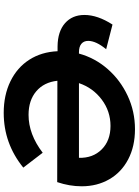

<svg xmlns="http://www.w3.org/2000/svg" viewBox="127 -880 764 1059"><g transform="rotate(90 509.5 -350.0)"><path d="M1007 -418Q1007 -351 984 -283L425 -284Q433 -210 483 -167.5Q533 -125 613 -125Q720 -125 822 -203L904 -96Q771 12 602 12Q504 12 428 -25Q352 -62 309 -129Q266 -196 262 -285H235Q153 -286 107.5 -326Q62 -366 62 -433Q62 -506 115 -588L251 -553Q205 -497 205 -454Q205 -430 221 -416.5Q237 -403 268 -403H275Q299 -491 360 -561Q421 -631 507.5 -671.5Q594 -712 692 -712Q787 -712 858.5 -674.5Q930 -637 968.5 -570Q1007 -503 1007 -418ZM438 -403H850Q852 -480 803.5 -528.5Q755 -577 674 -577Q593 -577 528.5 -528.5Q464 -480 438 -403Z"/></g></svg>

Font: Montserrat Alternates
Style: Bold Italic
Weight: 700
Italic angle: -11.3°
Designer: Julieta Ulanovsky
Foundry: Julieta Ulanovsky
Version: Version 7.200